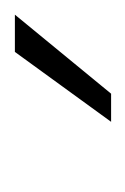

<svg xmlns="http://www.w3.org/2000/svg" viewBox="26 -824 174 267"><g transform="rotate(-90 113.5 -690.0)"><path d="M78.1 -623 175.3 -756.8H227.1L117.2 -623Z"/></g></svg>

Font: Inter 17pt ExtraLight
Style: Italic
Weight: 250
Italic angle: -9.3988°
Version: Version 4.001;git-66647c0bb